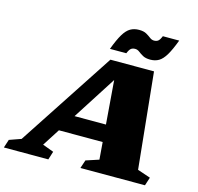

<svg xmlns="http://www.w3.org/2000/svg" viewBox="-193 -1072 1247 1208"><g transform="rotate(15 431.0 -467.5)"><path d="M787.5 -82.5 872 -54 854.5 0H434L452 -54L536 -81.5L527 -194H242L169.5 -81L242 -54L225 0H-64.5L-47 -54L29.5 -81L440 -707H724ZM314 -305.5H518.5L496 -589.5ZM827 -935Q803 -871 781.8 -835.5Q760.5 -800 736.8 -786Q713 -772 681.5 -772Q651 -772 632.8 -782.2Q614.5 -792.5 601.5 -802.8Q588.5 -813 573 -813Q557 -813 546.8 -805.2Q536.5 -797.5 526 -772H419.5Q443.5 -836.5 464.8 -871.8Q486 -907 510.2 -921Q534.5 -935 566.5 -935Q596.5 -935 614.5 -924.8Q632.5 -914.5 645.5 -904.2Q658.5 -894 673.5 -894Q689.5 -894 699.8 -901.8Q710 -909.5 720.5 -935Z"/></g></svg>

Font: Newsreader Caption ExtraBold
Style: Italic
Weight: 800
Italic angle: -17°
Designer: Hugues Gentile
Foundry: Production Type
Version: Version 1.001